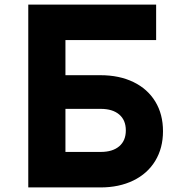

<svg xmlns="http://www.w3.org/2000/svg" viewBox="-20 -820 790 840"><path d="M103.7 -800H663.1V-644.7H266.3V-491H419.4Q502 -491 563.8 -461Q625.5 -431.1 659.3 -375.8Q693.1 -320.5 693.1 -245.9Q693.1 -172.2 659.3 -116.4Q625.5 -60.6 563.4 -30.3Q501.3 0 419.4 0H103.7ZM530.5 -249.5Q530.5 -294.4 501.6 -319Q472.6 -343.7 420.8 -343.7H266.3V-155.3H420.8Q472.6 -155.3 501.6 -180Q530.5 -204.6 530.5 -249.5Z"/></svg>

Font: Martian Mono sWd Rg
Style: Regular
Weight: 400
Width: 6
Monospace: yes
Designer: Roman Shamin
Foundry: Evil Martians
Version: Version 1.000